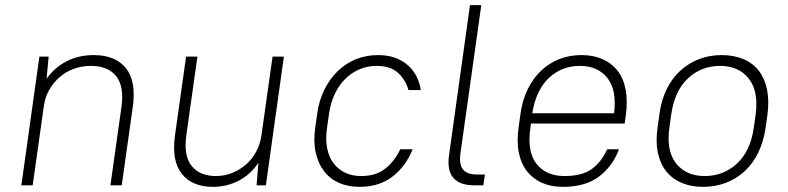

<svg xmlns="http://www.w3.org/2000/svg" viewBox="-20 -720 3060 746"><path d="M133 -500H169L161 -414Q192 -458 239 -482Q286 -506 344 -506Q428 -506 469 -455.5Q510 -405 496 -305L453 0H409L452 -305Q463 -385 431 -424.5Q399 -464 333 -464Q298 -464 267.5 -453Q237 -442 213 -421.5Q189 -401 172.5 -373Q156 -345 151 -312L107 0H63Z M807 6Q727 6 686.5 -44.5Q646 -95 660 -195L703 -500H747L704 -195Q693 -115 724.5 -75.5Q756 -36 819 -36Q852 -36 882 -48Q912 -60 936 -81Q960 -102 975.5 -131Q991 -160 996 -195L1039 -500H1083L1013 0H977L984 -88Q955 -43 908.5 -18.5Q862 6 807 6Z M1377 6Q1332 6 1297 -9.5Q1262 -25 1239 -55Q1216 -85 1206.5 -128Q1197 -171 1205 -225L1212 -275Q1219 -329 1240.5 -372Q1262 -415 1293.5 -445Q1325 -475 1364.5 -490.5Q1404 -506 1449 -506Q1487 -506 1516.5 -495Q1546 -484 1566.5 -465Q1587 -446 1599 -421.5Q1611 -397 1615 -370H1567Q1557 -408 1527.5 -436Q1498 -464 1443 -464Q1409 -464 1378.5 -451.5Q1348 -439 1323 -415Q1298 -391 1281 -355.5Q1264 -320 1258 -275L1251 -225Q1244 -180 1251 -144.5Q1258 -109 1276.5 -85Q1295 -61 1322 -48.5Q1349 -36 1383 -36Q1440 -36 1476.5 -64.5Q1513 -93 1535 -140H1583Q1559 -77 1507 -35.5Q1455 6 1377 6Z M1822 0Q1766 0 1741 -29.5Q1716 -59 1725 -119L1806 -700H1850L1769 -124Q1763 -81 1779 -61.5Q1795 -42 1833 -42H1864L1858 0H1822Z M2167 6Q2121 6 2086 -9.5Q2051 -25 2028 -54Q2005 -83 1996 -126Q1987 -169 1995 -225L2002 -275Q2009 -330 2030.5 -373.5Q2052 -417 2083 -446Q2114 -475 2153.5 -490.5Q2193 -506 2239 -506Q2285 -506 2320.5 -490.5Q2356 -475 2379 -446Q2402 -417 2410.5 -373.5Q2419 -330 2412 -275L2407 -240H2043L2041 -225Q2027 -131 2064.5 -83.5Q2102 -36 2173 -36Q2242 -36 2279.5 -63.5Q2317 -91 2339 -140H2385Q2361 -75 2308 -34.5Q2255 6 2167 6ZM2233 -464Q2163 -464 2113 -417.5Q2063 -371 2048 -280H2366Q2377 -371 2339.5 -417.5Q2302 -464 2233 -464Z M2712 6Q2665 6 2628.5 -9.5Q2592 -25 2568.5 -54.5Q2545 -84 2536 -127Q2527 -170 2535 -225L2542 -275Q2549 -330 2570 -373Q2591 -416 2623.5 -445.5Q2656 -475 2696.5 -490.5Q2737 -506 2784 -506Q2831 -506 2868 -490.5Q2905 -475 2928 -445.5Q2951 -416 2960 -373Q2969 -330 2962 -275L2955 -225Q2947 -170 2926 -127Q2905 -84 2873 -54.5Q2841 -25 2800 -9.5Q2759 6 2712 6ZM2718 -36Q2791 -36 2843.5 -84.5Q2896 -133 2909 -225L2916 -275Q2928 -366 2889 -415Q2850 -464 2778 -464Q2705 -464 2653 -415.5Q2601 -367 2588 -275L2581 -225Q2568 -134 2607 -85Q2646 -36 2718 -36Z"/></svg>

Font: Retni Sans Light
Style: Italic
Weight: 300
Italic angle: -8°
Designer: Vitaly Kuzmin
Foundry: ParaType Ltd.
Version: Version 1.00;June 10, 2019;FontCreator 11.5.0.2425 64-bit; t